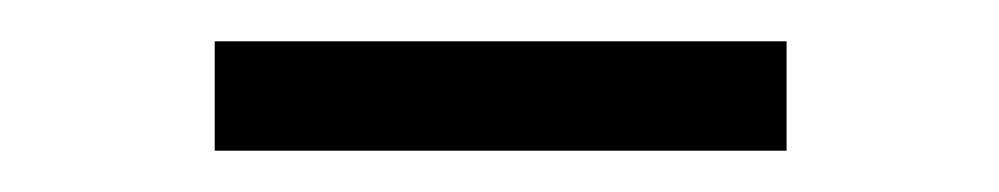

<svg xmlns="http://www.w3.org/2000/svg" viewBox="-20 -355 484 93"><path d="M84 -335H361V-282H84Z"/></svg>

Font: Roboto Serif Thin
Style: Regular
Weight: 250
Designer: Greg Gazdowicz
Foundry: Commercial Type
Version: Version 1.004